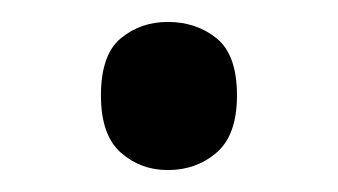

<svg xmlns="http://www.w3.org/2000/svg" viewBox="-20 -141 308 175"><path d="M72 -54Q72 -91 90 -106Q108 -121 133 -121Q159 -121 177.5 -106Q196 -91 196 -54Q196 -18 177.5 -2Q159 14 133 14Q108 14 90 -2Q72 -18 72 -54Z"/></svg>

Font: ltamil25
Style: Book
Weight: 400
Designer: Jelle Bosma - Monotype Design Team
Foundry: Monotype Imaging Inc.
Version: Version 2.003